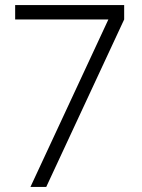

<svg xmlns="http://www.w3.org/2000/svg" viewBox="-20 -740 562 760"><path d="M163 0 471.5 -663V-720H40V-663H409L100.5 0Z"/></svg>

Font: Vela Sans Light
Style: Regular
Weight: 300
Designer: Principal design: Mikhail Sharanda - project Manrope.
Design modification: Ravid Balaliev
Foundry: Mikhail Sharanda
Version: Version 1.001